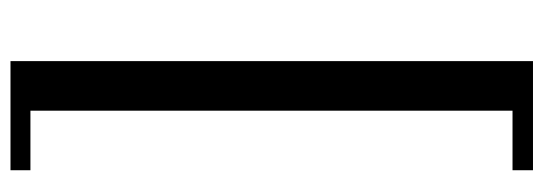

<svg xmlns="http://www.w3.org/2000/svg" viewBox="-355 -496 1036 366"><g transform="rotate(90 163.0 -313.0)"><path d="M96.5 185V-811H304.5V-772H191V147H304.5V185Z"/></g></svg>

Font: Libre Caslon Text Medium
Style: Regular
Weight: 500
Designer: Pablo Impallari, Rodrigo Fuenzalida, Katja Schimmel
Foundry: Pablo Impallari, Rodrigo Fuenzalida
Version: Version 2.000